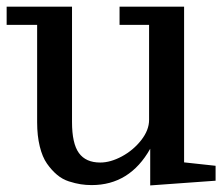

<svg xmlns="http://www.w3.org/2000/svg" viewBox="-22 -544 670 578"><path d="M430.2 14.2V-96.2Q368.7 13.2 253.9 13.2Q236.8 13.2 220.9 10.7Q205.1 8.3 185.3 2Q165.5 -4.4 149.4 -18.1Q133.3 -31.7 119.4 -51.5Q105.5 -71.3 97.7 -103.3Q89.8 -135.3 89.8 -175.8V-469.2H-2V-523.9H194.8V-176.8Q194.8 -111.8 215.6 -83.3Q236.3 -54.7 279.8 -54.7Q310.5 -54.7 345 -73.2Q379.4 -91.8 403.1 -122.1Q426.8 -152.3 426.8 -183.1V-469.2H337.9V-523.9H532.2V-55.2L627 -44.9V0Z"/></svg>

Font: Trocchi
Style: Regular
Weight: 400
Designer: vernon adams
Version: Version 1.0; ttfautohint (v0.8) -l 6 -r 50 -G 100